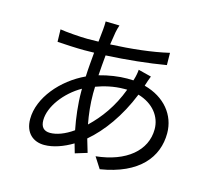

<svg xmlns="http://www.w3.org/2000/svg" viewBox="-117 -934 1233 1123"><g transform="rotate(15 500.0 -372.0)"><path d="M613 -441C571 -329 510 -248 444 -185C433 -243 426 -304 426 -368L427 -409C473 -426 531 -441 596 -441ZM727 -551 648 -571C647 -554 642 -528 637 -513L634 -503L597 -504C546 -504 485 -495 429 -479C432 -521 435 -563 439 -602C562 -608 695 -622 800 -640L799 -714C697 -690 575 -677 448 -671L460 -747C463 -761 467 -779 472 -792L388 -794C389 -782 387 -764 386 -746L378 -669L310 -668C267 -668 180 -675 145 -681L147 -606C188 -603 266 -599 309 -599L370 -600C366 -553 361 -503 359 -453C221 -389 109 -258 109 -129C109 -44 161 -3 227 -3C282 -3 342 -25 397 -58L413 -2L485 -24C477 -49 469 -76 461 -105C546 -177 627 -288 684 -430C777 -403 828 -335 828 -259C828 -129 716 -36 535 -17L578 50C810 13 905 -111 905 -255C905 -365 831 -457 706 -490L707 -494C712 -510 721 -537 727 -551ZM356 -378V-360C356 -285 366 -204 380 -133C329 -97 281 -80 242 -80C204 -80 185 -101 185 -142C185 -224 259 -323 356 -378Z"/></g></svg>

Font: Noto Sans Mono CJK SC
Style: Regular
Weight: 400
Designer: Ryoko NISHIZUKA 西塚涼子 (kana, bopomofo & ideographs); Paul D. Hunt (Latin, Greek & Cyrillic); Sandoll Communications 산돌커뮤니
Foundry: Adobe
Version: Version 2.004;hotconv 1.0.118;makeotfexe 2.5.65603